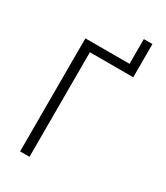

<svg xmlns="http://www.w3.org/2000/svg" viewBox="-218 -988 936 1081"><g transform="rotate(30 250.0 -448.0)"><path d="M99 0V-735H386V-896H442V-680H160V0Z"/></g></svg>

Font: Iosevka Fixed SS04 Light
Style: Regular
Weight: 300
Monospace: yes
Designer: Belleve Invis
Foundry: Belleve Invis
Version: Version 32.5.0